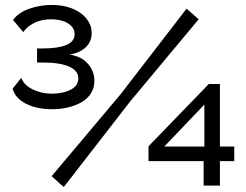

<svg xmlns="http://www.w3.org/2000/svg" viewBox="-20 -751 997 777"><path d="M192 -309Q129 -309 85.5 -331Q42 -353 31 -392L66 -436Q69 -426 78.5 -414.5Q88 -403 104.5 -393.5Q121 -384 142.5 -378Q164 -372 190 -372Q235 -372 266 -388Q297 -404 297 -434Q297 -465 259.5 -481.5Q222 -498 154 -498H130V-555H154Q215 -555 248.5 -569Q282 -583 282 -613Q282 -628 274 -639Q266 -650 253.5 -657.5Q241 -665 224 -669Q207 -673 188 -673Q148 -673 119 -658.5Q90 -644 74 -621L33 -670Q43 -685 60 -696.5Q77 -708 98 -715.5Q119 -723 142.5 -727Q166 -731 190 -731Q225 -731 254.5 -722.5Q284 -714 305.5 -698.5Q327 -683 339 -662.5Q351 -642 351 -618Q351 -583 328 -560.5Q305 -538 262 -530Q309 -523 335.5 -493Q362 -463 362 -424Q362 -396 348.5 -374Q335 -352 311 -338Q287 -324 256 -316.5Q225 -309 192 -309ZM189 -38 470 -372 735 -716 784 -673 508 -342 238 6ZM804 0V-99H581V-159L825 -411H870V-158H928V-99H870V0ZM645 -158H807V-328Z"/></svg>

Font: Rising Sun Medium
Style: Regular
Weight: 500
Designer: Matt McInerney, Pablo Impallari, Rodrigo Fuenzalida (Raleway font), Stephen Hutchings (Greek), Cristiano Sobral (main ch
Foundry: The Rising Sun Project Authors
Version: Version 4.327; ttfautohint (v1.8.4.7-5d5b-dirty)